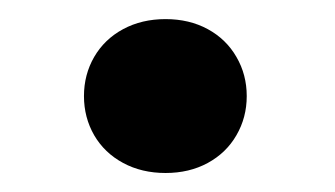

<svg xmlns="http://www.w3.org/2000/svg" viewBox="-20 -437 351 201"><path d="M238.3 -336.4Q238.3 -314 227.5 -295.4Q216.8 -276.9 197.5 -266.4Q178.2 -255.9 153.3 -255.9Q128.4 -255.9 108.9 -266.4Q89.4 -276.9 78.6 -295.4Q67.9 -314 67.9 -336.4Q67.9 -358.9 78.6 -377.4Q89.4 -396 108.9 -406.5Q128.4 -417 153.3 -417Q178.2 -417 197.5 -406.5Q216.8 -396 227.5 -377.4Q238.3 -358.9 238.3 -336.4Z"/></svg>

Font: Heebo ExtraBold
Style: Regular
Weight: 800
Designer: Oded Ezer
Foundry: Meir Sadan
Version: Version 2.001; ttfautohint (v1.5.14-ce02) -l 8 -r 50 -G 200 